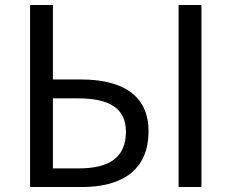

<svg xmlns="http://www.w3.org/2000/svg" viewBox="-20 -753 931 773"><path d="M101 0H309C473 0 578 -69 578 -225C578 -372 469 -433 307 -433H193V-733H101ZM193 -75V-357H294C422 -357 487 -316 487 -223C487 -119 420 -75 297 -75ZM699 0H791V-733H699Z"/></svg>

Font: Noto Sans CJK HK
Style: Regular
Weight: 400
Designer: Ryoko NISHIZUKA 西塚涼子 (kana, bopomofo & ideographs); Paul D. Hunt (Latin, Greek & Cyrillic); Sandoll Communications 산돌커뮤니
Foundry: Adobe
Version: Version 2.004;hotconv 1.0.118;makeotfexe 2.5.65603